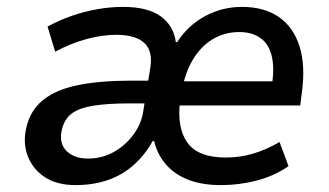

<svg xmlns="http://www.w3.org/2000/svg" viewBox="-20 -528 954 557"><path d="M199 9Q146 9 111 -13.5Q76 -36 61 -74Q46 -112 56 -156Q67 -207 104.5 -237.5Q142 -268 206 -281Q270 -294 359 -294H434L425 -228H354Q293 -228 251.5 -221.5Q210 -215 188 -198.5Q166 -182 159 -150Q151 -111 173.5 -89.5Q196 -68 235 -68Q276 -68 310 -87Q344 -106 367.5 -138Q391 -170 396 -208L416 -331Q424 -380 398.5 -403.5Q373 -427 318 -427Q277 -427 232 -415Q187 -403 140 -378L118 -451Q153 -470 189.5 -482.5Q226 -495 263.5 -501.5Q301 -508 337 -508Q409 -508 446.5 -480.5Q484 -453 490 -406H494Q526 -455 575.5 -481.5Q625 -508 682 -508Q746 -508 788.5 -479Q831 -450 849 -393.5Q867 -337 855 -254L851 -222H482L492 -292H788L767 -270Q777 -326 769 -362.5Q761 -399 736.5 -417Q712 -435 674 -435Q632 -435 597.5 -414.5Q563 -394 539.5 -355Q516 -316 506 -257L503 -240Q492 -159 523 -115Q554 -71 635 -71Q677 -71 715 -82.5Q753 -94 791 -116L817 -46Q775 -17 724 -4Q673 9 622 9Q565 9 525 -7Q485 -23 460.5 -52Q436 -81 427 -119H423Q401 -79 368 -49.5Q335 -20 292.5 -5.5Q250 9 199 9Z"/></svg>

Font: Nunito Sans 7pt SemiCondensed SemiBold
Style: Italic
Weight: 600
Width: 4
Italic angle: -9°
Designer: Vernon Adams
Foundry: Vernon Adams
Version: Version 3.101;gftools[0.9.27]